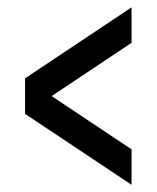

<svg xmlns="http://www.w3.org/2000/svg" viewBox="-20 -606 431 528"><path d="M341.8 -585.9V-488.3L122.1 -341.8L341.8 -195.3V-97.7L48.8 -293V-390.6Z"/></svg>

Font: BabelStone Runic Ruled
Style: Regular
Weight: 400
Designer: Andrew West
Foundry: BabelStone
Version: Version 7.004 November 9, 2023